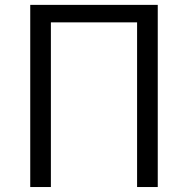

<svg xmlns="http://www.w3.org/2000/svg" viewBox="-20 -752 755 772"><path d="M101.6 0V-732.4H614.3V0H531.2V-662.1H184.6V0Z"/></svg>

Font: Gen Shin Gothic Normal
Style: Regular
Weight: 300
Designer: [Source Han Sans]
Ryoko NISHIZUKA  (kana & ideographs); Paul D. Hunt (Latin, Greek & Cyrillic); Wenlong ZHANG  (bopomofo
Version: Version 1.002.20150607